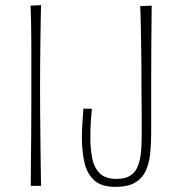

<svg xmlns="http://www.w3.org/2000/svg" viewBox="-20 -722 695 748"><path d="M99 -700 140 -702Q140 -702 139.5 -685Q139 -668 138.5 -638Q138 -608 137.5 -567.5Q137 -527 136.5 -479.5Q136 -432 136 -381Q136 -330 136.5 -276Q137 -222 137.5 -172.5Q138 -123 138.5 -83.5Q139 -44 139.5 -21Q140 2 140 2H100Q100 2 100 -26Q100 -54 100.5 -98.5Q101 -143 101.5 -195Q102 -247 102 -295.5Q102 -344 102 -379Q102 -415 102 -461Q102 -507 102 -554Q102 -601 101 -640Q100 -679 99 -700ZM429 6Q374 6 346 -20.5Q318 -47 308.5 -91Q299 -135 299 -186Q299 -215 301 -242Q303 -269 305 -299L338 -298Q336 -278 334.5 -259Q333 -240 332.5 -222Q332 -204 332 -185Q332 -141 339.5 -104.5Q347 -68 369 -46.5Q391 -25 434 -25Q465 -25 484.5 -36Q504 -47 514 -68Q524 -89 528 -119Q532 -149 532 -187Q532 -202 532 -225.5Q532 -249 532 -277.5Q532 -306 531.5 -336.5Q531 -367 531 -396Q531 -422 531 -459.5Q531 -497 530 -540Q529 -583 528.5 -624Q528 -665 526 -698L571 -700Q570 -630 569.5 -550Q569 -470 569 -402Q569 -368 569 -335.5Q569 -303 569 -270Q569 -237 569 -202Q569 -160 565 -122.5Q561 -85 547.5 -56Q534 -27 506 -10.5Q478 6 429 6Z"/></svg>

Font: Truculenta Thin
Style: Regular
Weight: 250
Version: Version 1.002